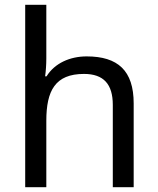

<svg xmlns="http://www.w3.org/2000/svg" viewBox="-20 -780 658 800"><path d="M173 -537V-760H85V0H173V-277C173 -402 210 -472 330 -472C412 -472 450 -429 450 -343V0H537V-349C537 -486 471 -545 341 -545C272 -545 208 -517 174 -462H168C171 -483 173 -511 173 -537Z"/></svg>

Font: Noto Sans Inscriptional Parthian
Style: Regular
Weight: 400
Designer: Monotype Design Team
Foundry: Monotype Imaging Inc.
Version: Version 2.003